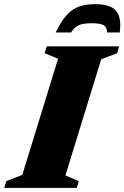

<svg xmlns="http://www.w3.org/2000/svg" viewBox="-54 -906 600 926"><path d="M226 -622.5 161.5 -649.5 171 -682.5H520.5L511 -649.5L434 -620L261.5 -60L326 -32.5L316.5 0H-33.5L-23.5 -32.5L53.5 -62.5ZM389 -794Q362 -794 343.5 -790Q325 -786 312 -776.2Q299 -766.5 289 -749.5H214.5Q239.5 -801 265.5 -831Q291.5 -861 325 -873.5Q358.5 -886 405 -886Q453.5 -886 481.5 -872.2Q509.5 -858.5 519.8 -828.5Q530 -798.5 523.5 -749.5H462Q462.5 -774.5 446 -784.2Q429.5 -794 389 -794Z"/></svg>

Font: Newsreader ExtraBold
Style: Italic
Weight: 800
Italic angle: -17°
Designer: Hugues Gentile
Foundry: Production Type
Version: Version 1.003